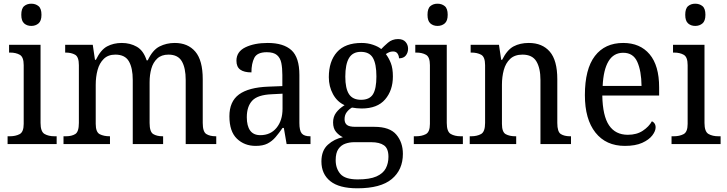

<svg xmlns="http://www.w3.org/2000/svg" viewBox="-20 -778 3924 1037"><path d="M149 -638Q126 -638 110.5 -651.5Q95 -665 95 -698Q95 -732 110.5 -745Q126 -758 149 -758Q172 -758 188 -745Q204 -732 204 -698Q204 -665 188 -651.5Q172 -638 149 -638ZM21 0V-42H33Q64 -42 86 -53.5Q108 -65 108 -109V-426Q108 -470 87 -482Q66 -494 35 -494H29V-536H199V-114Q199 -67 220.5 -54.5Q242 -42 274 -42H286V0Z M323 0V-42H336Q367 -42 386.5 -54Q406 -66 406 -114V-426Q406 -471 385.5 -482.5Q365 -494 335 -494H332V-536H481L493 -455H498Q524 -509 558.5 -527.5Q593 -546 638 -546Q683 -546 719 -525.5Q755 -505 772 -452H778Q804 -508 841.5 -527Q879 -546 924 -546Q995 -546 1035 -499Q1075 -452 1075 -350V-114Q1075 -66 1094.5 -54Q1114 -42 1145 -42H1148V0H983V-346Q983 -411 962 -447Q941 -483 890 -483Q852 -483 829.5 -462Q807 -441 797.5 -407.5Q788 -374 788 -334V-114Q788 -66 807.5 -54Q827 -42 858 -42H861V0H697V-346Q697 -411 676 -447Q655 -483 603 -483Q564 -483 540.5 -460Q517 -437 507 -400Q497 -363 497 -320V-109Q497 -64 519 -53Q541 -42 572 -42H574V0Z M1361 10Q1300 10 1259.5 -29Q1219 -68 1219 -150Q1219 -230 1271 -268Q1323 -306 1429 -310L1505 -313V-373Q1505 -410 1499.5 -437.5Q1494 -465 1476 -480.5Q1458 -496 1421 -496Q1369 -496 1353.5 -465.5Q1338 -435 1338 -387Q1298 -387 1277.5 -402Q1257 -417 1257 -450Q1257 -499 1305.5 -522.5Q1354 -546 1426 -546Q1511 -546 1554 -507Q1597 -468 1597 -373V-114Q1597 -72 1610 -57Q1623 -42 1654 -42H1657V0H1528L1513 -87H1506Q1487 -59 1468 -37Q1449 -15 1424.5 -2.5Q1400 10 1361 10ZM1386 -48Q1441 -48 1473.5 -87.5Q1506 -127 1506 -191V-272L1448 -269Q1372 -266 1342.5 -234.5Q1313 -203 1313 -145Q1313 -98 1331 -73Q1349 -48 1386 -48Z M1910 239Q1812 239 1764 200.5Q1716 162 1716 94Q1716 35 1751 3.5Q1786 -28 1832 -37Q1812 -46 1795.5 -65Q1779 -84 1779 -117Q1779 -147 1795 -169Q1811 -191 1841 -210Q1801 -228 1778.5 -269.5Q1756 -311 1756 -361Q1756 -447 1800 -496.5Q1844 -546 1933 -546Q1966 -546 1995 -536Q2024 -526 2039 -513Q2052 -527 2075 -547Q2098 -567 2130 -567Q2157 -567 2170.5 -551.5Q2184 -536 2184 -515Q2184 -494 2172 -478.5Q2160 -463 2135 -463Q2135 -476 2127.5 -488Q2120 -500 2103 -500Q2091 -500 2082 -496Q2073 -492 2064 -486Q2080 -465 2091 -437Q2102 -409 2102 -365Q2102 -290 2060 -241Q2018 -192 1933 -192Q1921 -192 1906 -193.5Q1891 -195 1881 -197Q1865 -188 1853 -172.5Q1841 -157 1841 -134Q1841 -114 1853.5 -103.5Q1866 -93 1900 -93H2002Q2085 -93 2120.5 -51Q2156 -9 2156 53Q2156 139 2096 189Q2036 239 1910 239ZM1930 -239Q1976 -239 1994.5 -269Q2013 -299 2013 -365Q2013 -433 1994 -465.5Q1975 -498 1929 -498Q1885 -498 1865 -464.5Q1845 -431 1845 -364Q1845 -300 1865 -269.5Q1885 -239 1930 -239ZM1912 191Q1977 191 2013 175Q2049 159 2063.5 131.5Q2078 104 2078 69Q2078 24 2054 7Q2030 -10 1985 -10H1893Q1868 -10 1845 -2Q1822 6 1807.5 27Q1793 48 1793 87Q1793 132 1818.5 161.5Q1844 191 1912 191Z M2343 -638Q2320 -638 2304.5 -651.5Q2289 -665 2289 -698Q2289 -732 2304.5 -745Q2320 -758 2343 -758Q2366 -758 2382 -745Q2398 -732 2398 -698Q2398 -665 2382 -651.5Q2366 -638 2343 -638ZM2215 0V-42H2227Q2258 -42 2280 -53.5Q2302 -65 2302 -109V-426Q2302 -470 2281 -482Q2260 -494 2229 -494H2223V-536H2393V-114Q2393 -67 2414.5 -54.5Q2436 -42 2468 -42H2480V0Z M2517 0V-42H2525Q2556 -42 2578 -54Q2600 -66 2600 -114V-426Q2600 -471 2578.5 -482.5Q2557 -494 2527 -494H2522V-536H2675L2687 -455H2692Q2719 -509 2754 -527.5Q2789 -546 2836 -546Q2909 -546 2949.5 -499Q2990 -452 2990 -350V-114Q2990 -66 3009 -54Q3028 -42 3059 -42H3064V0H2899V-346Q2899 -410 2877 -446.5Q2855 -483 2802 -483Q2760 -483 2735.5 -460Q2711 -437 2701 -400Q2691 -363 2691 -320V-109Q2691 -64 2712 -53Q2733 -42 2763 -42H2768V0Z M3355 10Q3253 10 3196 -62Q3139 -134 3139 -264Q3139 -405 3193 -475.5Q3247 -546 3346 -546Q3437 -546 3488.5 -485Q3540 -424 3540 -306V-262H3233Q3235 -152 3269.5 -101Q3304 -50 3371 -50Q3419 -50 3452 -72Q3485 -94 3501 -123Q3509 -120 3515 -111.5Q3521 -103 3521 -90Q3521 -70 3503 -46.5Q3485 -23 3448.5 -6.5Q3412 10 3355 10ZM3445 -314Q3444 -395 3422 -444Q3400 -493 3346 -493Q3294 -493 3266.5 -447Q3239 -401 3235 -314Z M3735 -638Q3712 -638 3696.5 -651.5Q3681 -665 3681 -698Q3681 -732 3696.5 -745Q3712 -758 3735 -758Q3758 -758 3774 -745Q3790 -732 3790 -698Q3790 -665 3774 -651.5Q3758 -638 3735 -638ZM3607 0V-42H3619Q3650 -42 3672 -53.5Q3694 -65 3694 -109V-426Q3694 -470 3673 -482Q3652 -494 3621 -494H3615V-536H3785V-114Q3785 -67 3806.5 -54.5Q3828 -42 3860 -42H3872V0Z"/></svg>

Font: Noto Serif SemiCondensed
Style: Regular
Weight: 400
Width: 4
Designer: Monotype Design Team
Foundry: Monotype Imaging Inc.
Version: Version 2.013